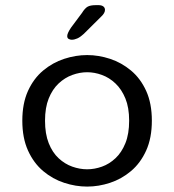

<svg xmlns="http://www.w3.org/2000/svg" viewBox="-20 -696 659 727"><path d="M310 10.5Q266.5 10.5 223 -3.8Q179.5 -18 143.5 -48.2Q107.5 -78.5 86 -126Q64.5 -173.5 64.5 -239Q64.5 -304.5 86 -351.8Q107.5 -399 143.5 -429Q179.5 -459 223 -473.2Q266.5 -487.5 310 -487.5Q353.5 -487.5 396.8 -473.2Q440 -459 476 -429Q512 -399 533.5 -351.8Q555 -304.5 555 -239Q555 -173.5 533.5 -126Q512 -78.5 476 -48.2Q440 -18 396.8 -3.8Q353.5 10.5 310 10.5ZM310 -55Q338 -55 366 -65Q394 -75 417.2 -96.8Q440.5 -118.5 454.8 -153.8Q469 -189 469 -239Q469 -288.5 454.8 -323.2Q440.5 -358 417.2 -380Q394 -402 366 -412.2Q338 -422.5 310 -422.5Q282 -422.5 253.8 -412.2Q225.5 -402 202 -380Q178.5 -358 164.5 -323.2Q150.5 -288.5 150.5 -239Q150.5 -189 164.5 -153.8Q178.5 -118.5 202 -96.8Q225.5 -75 253.8 -65Q282 -55 310 -55ZM251.5 -545.5Q246 -545.5 240.2 -548.5Q234.5 -551.5 234.5 -559.5Q234.5 -570 249 -591.5L290 -646.5Q301.5 -665 312 -670.8Q322.5 -676.5 342.5 -676.5H353.5Q364.5 -676.5 371 -671.8Q377.5 -667 377.5 -658.5Q377.5 -646.5 363.5 -633.5L297 -567.5Q284 -555.5 272.8 -550.5Q261.5 -545.5 251.5 -545.5Z"/></svg>

Font: Sono Monospace
Style: Regular
Weight: 400
Designer: Tyler Finck
Foundry: Tyler Finck
Version: Version 2.112